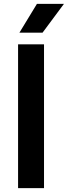

<svg xmlns="http://www.w3.org/2000/svg" viewBox="-20 -968 349 988"><path d="M73 0V-740H206.5V0ZM80 -800 170 -948H309L199 -800Z"/></svg>

Font: Encode Sans SC Condensed Thin SemiBold
Style: Regular
Weight: 600
Version: Version 3.002